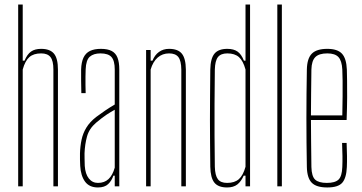

<svg xmlns="http://www.w3.org/2000/svg" viewBox="-20 -820 1591 845"><path d="M60 0V-800H80V-553H88Q99.5 -581 116.5 -593Q133.5 -605 161 -605Q200 -605 217.5 -584Q235 -563 235 -514V0H215V-514Q215 -552.5 202.2 -568.8Q189.5 -585 161 -585Q128 -585 109.2 -568.8Q90.5 -552.5 80 -514V0Z M411 5Q373 5 354.2 -20.8Q335.5 -46.5 333 -90Q332.5 -105 332 -118Q331.5 -131 332 -145Q333 -177 339 -205.2Q345 -233.5 360 -258.2Q375 -283 403 -305Q421 -318.5 442.2 -333Q463.5 -347.5 485 -360V-514Q485 -552.5 470.8 -568.8Q456.5 -585 422 -585Q392 -585 375.2 -570.5Q358.5 -556 357 -514Q356.5 -499.5 356.2 -482.2Q356 -465 356.2 -446.5Q356.5 -428 357 -410H338Q337.5 -437 337 -464.8Q336.5 -492.5 337 -514Q338 -546.5 347.5 -566.5Q357 -586.5 376 -595.8Q395 -605 424 -605Q454 -605 471.8 -595.5Q489.5 -586 497.2 -566Q505 -546 505 -514V0H485V-47H479Q471.5 -24.5 456 -9.8Q440.5 5 411 5ZM411 -15Q439.5 -15 457.5 -31.8Q475.5 -48.5 485 -82V-337Q468.5 -328 449.8 -315.8Q431 -303.5 403 -280Q372.5 -254 363 -219.5Q353.5 -185 352 -145Q352 -137 352.2 -121.5Q352.5 -106 353 -90Q355.5 -54 371 -34.5Q386.5 -15 411 -15Z M623 0V-600H643V-553H651Q661 -578 679.8 -591.5Q698.5 -605 724 -605Q763 -605 780.2 -584Q797.5 -563 798 -514V0H778V-514Q777.5 -552.5 765 -568.8Q752.5 -585 724 -585Q695 -585 674 -566.8Q653 -548.5 643 -514V0Z M979.5 5Q940.5 5 923.5 -16.2Q906.5 -37.5 905.5 -86Q905 -139.5 904.5 -190.5Q904 -241.5 904 -292.8Q904 -344 904.5 -398.8Q905 -453.5 905.5 -514Q906.5 -563 924 -584Q941.5 -605 980.5 -605Q1008.5 -605 1025.5 -593Q1042.5 -581 1053.5 -553H1060.5V-800H1080.5V0H1060.5V-47H1052.5Q1041.5 -21.5 1024.5 -8.2Q1007.5 5 979.5 5ZM979.5 -15Q1012.5 -15 1031.2 -31.5Q1050 -48 1060.5 -86V-514Q1050 -552.5 1031.5 -568.8Q1013 -585 980.5 -585Q952 -585 939.2 -568.8Q926.5 -552.5 925.5 -514Q924.5 -431.5 924.2 -360.8Q924 -290 924.2 -223.2Q924.5 -156.5 925.5 -86Q926.5 -48 938.8 -31.5Q951 -15 979.5 -15Z M1200.5 0V-800H1220.5V0Z M1420.5 5Q1372 5 1351.8 -16Q1331.5 -37 1330.5 -85Q1329.5 -138.5 1329 -192.2Q1328.5 -246 1328.5 -299.5Q1328.5 -353 1329 -406.8Q1329.5 -460.5 1330.5 -514Q1331.5 -563 1352.5 -584Q1373.5 -605 1420.5 -605Q1465 -605 1484.8 -584Q1504.5 -563 1506.5 -514Q1507 -496 1507.5 -465Q1508 -434 1507.8 -390.5Q1507.5 -347 1505.5 -292H1348.5Q1348.5 -245.5 1349.2 -196Q1350 -146.5 1350.5 -85Q1351.5 -44 1367 -29.5Q1382.5 -15 1418.5 -15Q1454.5 -15 1469.8 -29.5Q1485 -44 1486.5 -85Q1487.5 -107.5 1487.2 -133.2Q1487 -159 1485.5 -191H1505.5Q1507 -159 1507.2 -133Q1507.5 -107 1506.5 -85Q1504.5 -37 1486.5 -16Q1468.5 5 1420.5 5ZM1348.5 -312H1486.5Q1487.5 -356.5 1487.8 -395.5Q1488 -434.5 1487.8 -464.8Q1487.5 -495 1486.5 -514Q1484.5 -552.5 1469.5 -568.8Q1454.5 -585 1420.5 -585Q1384 -585 1367.8 -568.8Q1351.5 -552.5 1350.5 -514Q1350 -455 1349.2 -406.5Q1348.5 -358 1348.5 -312Z"/></svg>

Font: Big Shoulders Thin
Style: Regular
Weight: 100
Designer: Patric King
Foundry: XO Type Co
Version: Version 2.002